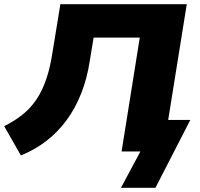

<svg xmlns="http://www.w3.org/2000/svg" viewBox="-27 -725 959 919"><path d="M552 174 645 0H555L642 -545H421L403 -435Q390 -349 361.5 -277.5Q333 -206 291.5 -149.5Q250 -93 195 -50.5Q140 -8 73 19L-7 -121Q45 -147 83.5 -178.5Q122 -210 149.5 -252Q177 -294 195.5 -349.5Q214 -405 225 -479L262 -705H867L778 -151H884L717 174Z"/></svg>

Font: Nunito Sans 10pt SemiExpanded Black
Style: Italic
Weight: 900
Width: 6
Italic angle: -9°
Designer: Vernon Adams
Foundry: Vernon Adams
Version: Version 3.101;gftools[0.9.27]